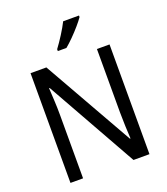

<svg xmlns="http://www.w3.org/2000/svg" viewBox="-166 -1059 1023 1174"><g transform="rotate(-20 345.0 -472.0)"><path d="M602 0H498L167 -589H163Q165 -552 167.5 -505.5Q170 -459 170 -413V0H88V-714H191L522 -130H526Q524 -161 522 -211Q520 -261 520 -302V-714H602ZM487 -934Q474 -915 449.5 -886.5Q425 -858 397 -830Q369 -802 347 -784H291V-796Q315 -828 341 -869Q367 -910 384 -944H487Z"/></g></svg>

Font: Noto Sans Tamil SemiCondensed
Style: Regular
Weight: 400
Width: 4
Designer: Jelle Bosma - Monotype Design Team
Foundry: Monotype Imaging Inc.
Version: Version 2.004; ttfautohint (v1.8.4.7-5d5b)